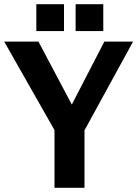

<svg xmlns="http://www.w3.org/2000/svg" viewBox="-20 -889 650 909"><path d="M238 0H380V-272L610 -692H474L320 -394L162 -692H0L238 -273ZM338 -742H469V-869H338ZM152 -742H283V-869H152Z"/></svg>

Font: Ronzino
Style: Bold
Weight: 700
Designer: Nunzio Mazzaferro
Foundry: Collletttivo
Version: Version 1.000;Glyphs 3.3 (3337)